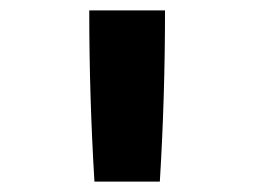

<svg xmlns="http://www.w3.org/2000/svg" viewBox="-20 -792 490 370"><path d="M162 -442Q157 -524 154.5 -606.5Q152 -689 152 -772H298Q298 -689 295.5 -606.5Q293 -524 288 -442Z"/></svg>

Font: Iosevka Etoile Extrabold
Style: Regular
Weight: 800
Designer: Belleve Invis
Foundry: Belleve Invis
Version: Version 22.1.2; ttfautohint (v1.8.4)